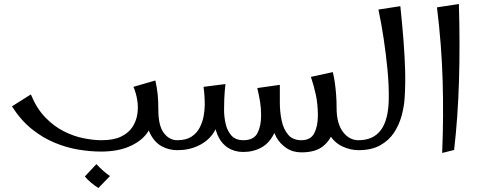

<svg xmlns="http://www.w3.org/2000/svg" viewBox="-20 -754 2407 964"><path d="M487 7Q433 7 373 -3Q313 -13 253 -38Q193 -63 138.5 -107Q84 -151 40 -220L135 -280Q163 -211 206 -166Q249 -121 299 -95.5Q349 -70 399 -60Q449 -50 490 -50Q550 -50 587.5 -68Q625 -86 644.5 -115.5Q664 -145 669.5 -180.5Q675 -216 669 -252Q663 -288 650 -318L760 -350Q768 -314 771.5 -281.5Q775 -249 775 -202L747 -172Q747 -123 716 -82.5Q685 -42 627 -17.5Q569 7 487 7ZM870 0Q829 0 793 -19Q757 -38 734.5 -82Q712 -126 712 -202H775Q775 -123 802.5 -86.5Q830 -50 870 -50L890 -25ZM474 190Q455 178 437 163Q419 148 406 132L464 70Q480 87 496 101.5Q512 116 532 130Z M1493 11Q1450 11 1417.5 -11Q1385 -33 1367 -66Q1349 -99 1349 -132L1385 -238Q1385 -193 1394 -149.5Q1403 -106 1426.5 -78Q1450 -50 1493 -50Q1540 -50 1558 -85.5Q1576 -121 1576 -173Q1576 -230 1566 -277Q1556 -324 1541 -368L1651 -392Q1657 -368 1661 -340Q1665 -312 1667.5 -280Q1670 -248 1670 -211Q1670 -150 1654.5 -99.5Q1639 -49 1601 -19Q1563 11 1493 11ZM870 0V-50Q914 -50 941 -67.5Q968 -85 982.5 -113Q997 -141 1002.5 -171.5Q1008 -202 1008 -228Q1008 -251 1006.5 -273.5Q1005 -296 1002 -318L1112 -332Q1110 -315 1108.5 -297Q1107 -279 1106 -256.5Q1105 -234 1105 -202L1077 -172Q1077 -123 1050 -84Q1023 -45 976 -22.5Q929 0 870 0ZM1201 9Q1157 9 1123.5 -13Q1090 -35 1072 -77Q1054 -119 1054 -179L1105 -202Q1105 -167 1113 -132Q1121 -97 1142 -73.5Q1163 -50 1202 -50Q1254 -50 1272.5 -85.5Q1291 -121 1291 -174Q1291 -212 1286 -242Q1281 -272 1272 -312L1385 -328Q1385 -309 1385 -291Q1385 -273 1385 -238Q1385 -147 1360.5 -92.5Q1336 -38 1294.5 -14.5Q1253 9 1201 9ZM1780 0Q1739 0 1698.5 -19Q1658 -38 1631.5 -82Q1605 -126 1605 -202L1670 -211Q1670 -135 1701.5 -92.5Q1733 -50 1780 -50L1800 -25Z M1780 0V-50Q1855 -50 1893 -102Q1931 -154 1932 -260Q1933 -326 1925.5 -404.5Q1918 -483 1906 -562Q1894 -641 1880 -706L1990 -723Q2000 -628 2006 -549.5Q2012 -471 2014 -403Q2016 -335 2012 -269Q2010 -224 1997.5 -176.5Q1985 -129 1959 -89Q1933 -49 1889 -24.5Q1845 0 1780 0Z M2200 14Q2204 -81 2204.5 -170Q2205 -259 2202.5 -347.5Q2200 -436 2193 -527.5Q2186 -619 2174 -717L2284 -734Q2290 -531 2284.5 -347.5Q2279 -164 2260 -1Z"/></svg>

Font: Marhey Light
Style: Regular
Weight: 300
Designer: Nur Syamsi & Bustanul Arifin
Foundry: Namelatype
Version: Version 1.000